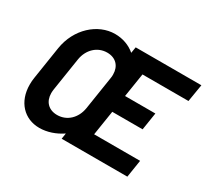

<svg xmlns="http://www.w3.org/2000/svg" viewBox="-143 -927 1245 1157"><g transform="rotate(30 479.5 -348.5)"><path d="M939 -579 959 -700H502L495 -658C458 -690 409 -708 355 -708C236 -708 123 -608 100 -462L65 -237C62 -220 61 -203 61 -187C61 -67 136 11 241 11C295 11 350 -8 397 -40L391 0H848L867 -121H547L574 -293H785L804 -414H593L619 -579ZM295 -110C235 -110 199 -149 199 -207C199 -216 200 -224 201 -233L237 -464C249 -536 302 -587 370 -587C430 -587 466 -548 466 -490C466 -482 466 -473 464 -464L428 -233C416 -161 364 -110 295 -110Z"/></g></svg>

Font: Arthouse Owned
Style: Bold Italic
Weight: 700
Italic angle: -10°
Designer: Jeremy Tribby
Foundry: Tribby Type
Version: Version 1.000;PS 001.000;hotconv 1.0.88;makeotf.lib2.5.64775